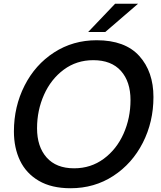

<svg xmlns="http://www.w3.org/2000/svg" viewBox="-20 -989 855 1021"><path d="M54 -290Q54 -422 110.5 -533.5Q167 -645 267.5 -710Q368 -775 494 -775Q645 -775 720.5 -691.5Q796 -608 796 -473Q796 -341 739.5 -230Q683 -119 582.5 -53.5Q482 12 355 12Q254 12 186.5 -27.5Q119 -67 86.5 -135Q54 -203 54 -290ZM674 -457Q674 -555 623 -612Q572 -669 476 -669Q387 -669 319 -618.5Q251 -568 214 -485Q177 -402 177 -307Q177 -209 228 -151.5Q279 -94 374 -94Q463 -94 531.5 -144.5Q600 -195 637 -278Q674 -361 674 -457ZM540 -819H449L592 -969H714Z"/></svg>

Font: Open Sauce One Medium Italic
Style: Regular
Weight: 500
Italic angle: -10°
Designer: Alfredo Marco Pradil
Foundry: Creative Sauce Fz LLC
Version: Version 1.477